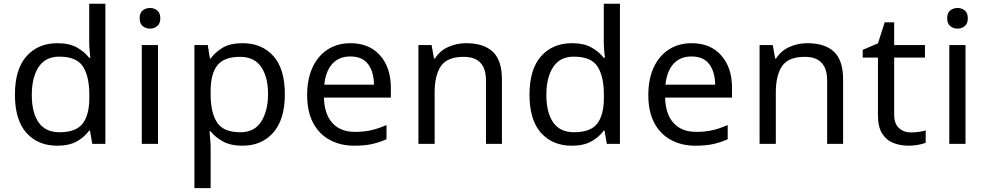

<svg xmlns="http://www.w3.org/2000/svg" viewBox="-20 -762 5236 1017"><path d="M282.7 9.8Q181.2 9.8 120.1 -58.1Q59.1 -126 59.1 -260.7Q59.1 -395.5 120.6 -464.4Q182.1 -533.2 283.7 -533.2Q346.7 -533.2 387 -510.7Q427.2 -488.3 452.1 -456.1H458.5Q457 -468.8 454.8 -493.7Q452.6 -518.6 452.6 -533.2V-742.2H538.1V0H468.8L456.5 -70.3H452.6Q428.2 -36.6 387.5 -13.4Q346.7 9.8 282.7 9.8ZM294.9 -61.5Q382.3 -61.5 417.7 -107.2Q453.1 -152.8 453.1 -244.1V-259.8Q453.1 -357.4 419.4 -409.7Q385.7 -461.9 293.9 -461.9Q220.7 -461.9 184.6 -407Q148.4 -352.1 148.4 -258.8Q148.4 -165 184.8 -113.3Q221.2 -61.5 294.9 -61.5Z M775.4 -719.7Q796.4 -719.7 812.7 -706.8Q829.1 -693.8 829.1 -665Q829.1 -637.2 812.7 -623.8Q796.4 -610.4 775.4 -610.4Q752 -610.4 735.8 -623.8Q719.7 -637.2 719.7 -665Q719.7 -693.8 735.8 -706.8Q752 -719.7 775.4 -719.7ZM731 -523.4H816.9V0H731Z M1265.6 -533.2Q1366.2 -533.2 1427.5 -465.8Q1488.8 -398.4 1488.8 -262.7Q1488.8 -128.9 1427.5 -59.6Q1366.2 9.8 1264.6 9.8Q1201.7 9.8 1160.6 -12.9Q1119.6 -35.6 1095.7 -66.4H1089.8Q1091.3 -49.8 1093.5 -24.4Q1095.7 1 1095.7 19.5V234.4H1009.8V-523.4H1080.6L1091.8 -452.1H1095.7Q1120.1 -485.8 1159.7 -509.5Q1199.2 -533.2 1265.6 -533.2ZM1251 -460.9Q1167 -460.9 1131.3 -416Q1095.7 -371.1 1095.7 -279.3V-262.7Q1095.7 -166 1129.4 -113.8Q1163.1 -61.5 1253.4 -61.5Q1328.1 -61.5 1364 -118.7Q1399.9 -175.8 1399.9 -263.7Q1399.9 -353 1363.8 -407Q1327.6 -460.9 1251 -460.9Z M1836.4 -533.2Q1936 -533.2 1993.2 -468.5Q2050.3 -403.8 2050.3 -296.9V-245.1H1695.8Q1698.2 -156.7 1741 -110.1Q1783.7 -63.5 1860.8 -63.5Q1910.2 -63.5 1948.5 -72.8Q1986.8 -82 2027.3 -99.6V-24.4Q1987.3 -6.8 1948.7 1.5Q1910.2 9.8 1856.9 9.8Q1783.2 9.8 1726.8 -20.8Q1670.4 -51.3 1638.7 -110.8Q1606.9 -170.4 1606.9 -257.8Q1606.9 -343.8 1635.7 -405.5Q1664.6 -467.3 1716.3 -500.2Q1768.1 -533.2 1836.4 -533.2ZM1835.4 -462.9Q1774.9 -462.9 1739.7 -423.3Q1704.6 -383.8 1697.8 -313.5H1960.9Q1960.4 -380.4 1930.2 -421.6Q1899.9 -462.9 1835.4 -462.9Z M2448.7 -533.2Q2543 -533.2 2590.8 -487.5Q2638.7 -441.9 2638.7 -340.8V0H2554.2V-335Q2554.2 -460.9 2436.5 -460.9Q2349.1 -460.9 2315.7 -412.1Q2282.2 -363.3 2282.2 -271.5V0H2196.3V-523.4H2266.1L2278.8 -452.1H2283.7Q2309.6 -493.2 2354.2 -513.2Q2398.9 -533.2 2448.7 -533.2Z M3008.3 9.8Q2906.7 9.8 2845.7 -58.1Q2784.7 -126 2784.7 -260.7Q2784.7 -395.5 2846.2 -464.4Q2907.7 -533.2 3009.3 -533.2Q3072.3 -533.2 3112.5 -510.7Q3152.8 -488.3 3177.7 -456.1H3184.1Q3182.6 -468.8 3180.4 -493.7Q3178.2 -518.6 3178.2 -533.2V-742.2H3263.7V0H3194.3L3182.1 -70.3H3178.2Q3153.8 -36.6 3113 -13.4Q3072.3 9.8 3008.3 9.8ZM3020.5 -61.5Q3107.9 -61.5 3143.3 -107.2Q3178.7 -152.8 3178.7 -244.1V-259.8Q3178.7 -357.4 3145 -409.7Q3111.3 -461.9 3019.5 -461.9Q2946.3 -461.9 2910.2 -407Q2874 -352.1 2874 -258.8Q2874 -165 2910.4 -113.3Q2946.8 -61.5 3020.5 -61.5Z M3643.6 -533.2Q3743.2 -533.2 3800.3 -468.5Q3857.4 -403.8 3857.4 -296.9V-245.1H3502.9Q3505.4 -156.7 3548.1 -110.1Q3590.8 -63.5 3668 -63.5Q3717.3 -63.5 3755.6 -72.8Q3793.9 -82 3834.5 -99.6V-24.4Q3794.4 -6.8 3755.9 1.5Q3717.3 9.8 3664.1 9.8Q3590.3 9.8 3533.9 -20.8Q3477.5 -51.3 3445.8 -110.8Q3414.1 -170.4 3414.1 -257.8Q3414.1 -343.8 3442.9 -405.5Q3471.7 -467.3 3523.4 -500.2Q3575.2 -533.2 3643.6 -533.2ZM3642.6 -462.9Q3582 -462.9 3546.9 -423.3Q3511.7 -383.8 3504.9 -313.5H3768.1Q3767.6 -380.4 3737.3 -421.6Q3707 -462.9 3642.6 -462.9Z M4255.9 -533.2Q4350.1 -533.2 4397.9 -487.5Q4445.8 -441.9 4445.8 -340.8V0H4361.3V-335Q4361.3 -460.9 4243.7 -460.9Q4156.2 -460.9 4122.8 -412.1Q4089.4 -363.3 4089.4 -271.5V0H4003.4V-523.4H4073.2L4085.9 -452.1H4090.8Q4116.7 -493.2 4161.4 -513.2Q4206.1 -533.2 4255.9 -533.2Z M4806.2 -60.5Q4826.2 -60.5 4848.6 -63.7Q4871.1 -66.9 4883.3 -71.3V-5.9Q4869.6 0.5 4843 5.1Q4816.4 9.8 4793 9.8Q4750 9.8 4712.9 -4.4Q4675.8 -18.6 4653.1 -53.7Q4630.4 -88.9 4630.4 -152.3V-457H4549.8V-498L4630.4 -532.2L4666 -643.6H4716.3V-523.4H4879.4V-457H4716.3V-154.3Q4716.3 -106.9 4741.7 -83.7Q4767.1 -60.5 4806.2 -60.5Z M5052.7 -719.7Q5073.7 -719.7 5090.1 -706.8Q5106.4 -693.8 5106.4 -665Q5106.4 -637.2 5090.1 -623.8Q5073.7 -610.4 5052.7 -610.4Q5029.3 -610.4 5013.2 -623.8Q4997.1 -637.2 4997.1 -665Q4997.1 -693.8 5013.2 -706.8Q5029.3 -719.7 5052.7 -719.7ZM5008.3 -523.4H5094.2V0H5008.3Z"/></svg>

Font: Lunasima
Style: Regular
Weight: 400
Designer: The DocRepair Project, Monotype Design Team
Foundry: Google
Version: Version 2.009